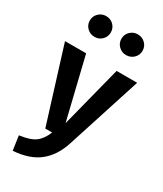

<svg xmlns="http://www.w3.org/2000/svg" viewBox="-248 -881 1008 1189"><g transform="rotate(30 256.0 -286.0)"><path d="M514 -530 343 1Q311 102 242.5 157Q174 212 57 220L42 118Q118 108 153.5 82Q189 56 212 0H163L-2 -530H149L255 -92L367 -530ZM368 -792Q400 -792 422 -770.5Q444 -749 444 -718Q444 -687 422 -665.5Q400 -644 368 -644Q337 -644 315 -665.5Q293 -687 293 -718Q293 -749 315 -770.5Q337 -792 368 -792ZM142 -792Q174 -792 195.5 -770.5Q217 -749 217 -718Q217 -687 195.5 -665.5Q174 -644 142 -644Q111 -644 89 -665.5Q67 -687 67 -718Q67 -749 89 -770.5Q111 -792 142 -792Z"/></g></svg>

Font: FiraSans
Style: Regular
Weight: 600
Designer: Carrois Corporate & Edenspiekermann AG
Foundry: Carrois Corporate GbR & Edenspiekermann AG
Version: Version 3.106;PS 003.106;hotconv 1.0.70;makeotf.lib2.5.58329